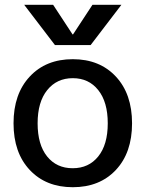

<svg xmlns="http://www.w3.org/2000/svg" viewBox="-20 -780 613 810"><path d="M105.5 -63Q37.1 -135.7 37.1 -259.8Q37.1 -383.8 105.5 -457Q173.8 -530.3 287.1 -530.3Q400.4 -530.3 468.8 -457Q537.1 -383.8 537.1 -259.8Q537.1 -135.7 468.8 -63Q400.4 9.8 287.1 9.8Q173.8 9.8 105.5 -63ZM82 -759.8H204.1L286.1 -634.8H288.1L370.1 -759.8H492.2L362.3 -589.8H211.9ZM179.2 -399.9Q138.7 -349.6 138.7 -259.8Q138.7 -169.9 178.7 -120.1Q218.8 -70.3 286.6 -70.3Q354.5 -70.3 394.5 -120.1Q434.6 -169.9 434.6 -259.8Q434.6 -349.6 394.5 -399.9Q354.5 -450.2 287.1 -450.2Q219.7 -450.2 179.2 -399.9Z"/></svg>

Font: GenEi M Gothic v2 Medium
Style: Regular
Weight: 500
Version: Version 2.0